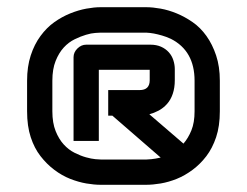

<svg xmlns="http://www.w3.org/2000/svg" viewBox="-20 -595 693 538"><path d="M596 -283.2Q596 -241.6 585.6 -210.6Q575.2 -179.7 558.2 -157.4Q541.1 -135.1 519.6 -119.1Q498 -103 475.2 -93.8Q452.5 -84.7 430.2 -80.9Q407.9 -77.2 390.1 -77.2H261.4Q244.1 -77.2 222 -80.9Q200 -84.7 176.7 -93.8Q153.5 -103 132.2 -119.1Q110.9 -135.1 93.6 -157.4Q76.2 -179.7 66.1 -210.6Q55.9 -241.6 55.9 -283.2V-368.8Q55.9 -408.4 66.1 -439.6Q76.2 -470.8 93.6 -494.3Q110.9 -517.8 132.2 -532.9Q153.5 -548 176.7 -557.4Q200 -566.8 222 -570.8Q244.1 -574.8 261.4 -574.8H390.1Q407.9 -574.8 430.2 -570.8Q452.5 -566.8 475.2 -557.4Q498 -548 519.8 -532.9Q541.6 -517.8 558.4 -494.3Q575.2 -470.8 585.6 -439.6Q596 -408.4 596 -368.8ZM469.8 -370.3Q469.8 -349 464.1 -332.2Q458.4 -315.3 448 -303.7Q437.6 -292.1 424.5 -285.1Q411.4 -278.2 398.5 -274.8L494.1 -192.6Q507.4 -207.9 516.3 -229.7Q525.2 -251.5 525.2 -283.2V-368.8Q525.2 -452.5 458.9 -486.1Q446 -492.1 433.9 -495.5Q421.8 -499 411.4 -501Q400.5 -503 390.1 -503.5H261.4Q258.4 -503.5 247 -502.7Q235.6 -502 220.8 -497.5Q205.9 -493.1 189.1 -484.9Q172.3 -476.7 158.7 -461.9Q145 -447 135.9 -424.3Q126.7 -401.5 126.7 -368.8V-283.2Q126.7 -250.5 135.9 -227.7Q145 -205 158.7 -190.1Q172.3 -175.2 189.1 -166.8Q205.9 -158.4 221 -154.2Q236.1 -150 247.3 -149Q258.4 -148 262.9 -148H390.1Q393.6 -148 404.2 -149Q414.9 -150 430.2 -153.5L295 -270.8H283.2V-342.6H371.3Q399.5 -342.6 399.5 -370.3V-399.5H256.9V-200H186.1V-434.7Q186.1 -448.5 197 -459.2Q207.9 -469.8 221.3 -469.8H401.5Q418.3 -469.8 431.2 -464.1Q444.1 -458.4 453 -448.5Q461.9 -438.6 465.8 -426Q469.8 -413.4 469.8 -401.5Z"/></svg>

Font: AKL FREE 001
Style: Regular
Weight: 400
Designer: AKL
Foundry: AKL
Version: Version 1.00;August 10, 2024;FontCreator 13.0.0.2630 64-bit